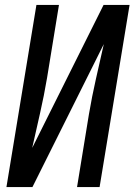

<svg xmlns="http://www.w3.org/2000/svg" viewBox="-20 -755 543 775"><path d="M6 0 127 -735H218L170 -441Q158 -370 142 -299.5Q126 -229 110 -158L398 -735H503L382 0H291L339 -294Q351 -365 367 -435.5Q383 -506 399 -577L111 0Z"/></svg>

Font: Iosevka Term Curly Md Obl
Style: Regular
Weight: 500
Italic angle: -9°
Designer: Belleve Invis
Foundry: Belleve Invis
Version: Version 32.3.0